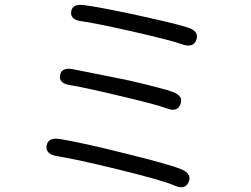

<svg xmlns="http://www.w3.org/2000/svg" viewBox="-20 -768 1040 796"><path d="M762 -13Q747 21 703 1Q656 -20 464 -67Q300 -107 215 -121Q168 -129 173 -164Q179 -199 227 -192Q323 -176 494 -133Q682 -87 732 -66Q777 -47 762 -13ZM728 -336Q715 -301 670 -319Q632 -334 474 -371Q328 -406 271 -415Q223 -422 229 -456Q235 -490 283 -481L473 -443Q497 -438 521 -433Q658 -401 696 -387Q742 -370 728 -336ZM794 -603Q781 -568 736 -584Q693 -600 527 -638Q371 -673 318 -680Q271 -686 275 -719Q279 -753 327 -747Q391 -739 549 -705Q718 -668 761 -653Q806 -638 794 -603Z"/></svg>

Font: Resource Han Rounded KR Normal
Style: Regular
Weight: 350
Designer: Cyano Hao (round all glyphs); Ryoko NISHIZUKA 西塚涼子 (kana, bopomofo & ideographs); Paul D. Hunt (Latin, Greek & Cyrillic)
Foundry: Cyano Hao
Version: 0.990